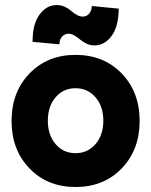

<svg xmlns="http://www.w3.org/2000/svg" viewBox="-20 -730 600 762"><path d="M279.8 12.2Q168.5 12.2 97.2 -61.5Q25.9 -135.3 25.9 -250Q25.9 -364.7 97.2 -438.5Q168.5 -512.2 279.8 -512.2Q391.6 -512.2 462.9 -438.5Q534.2 -364.7 534.2 -250Q534.2 -135.3 462.9 -61.5Q391.6 12.2 279.8 12.2ZM108.9 -564 109.9 -584Q112.8 -641.6 139.6 -675.8Q166.5 -710 206.1 -710Q222.2 -710 237.3 -702.9Q252.4 -695.8 262.2 -687Q272 -678.2 284.4 -671.1Q296.9 -664.1 308.1 -664.1Q323.7 -664.1 334 -676Q344.2 -688 344.2 -706.1L451.2 -695.8L450.2 -675.8Q447.3 -618.2 420.4 -584Q393.6 -549.8 354 -549.8Q337.9 -549.8 322.8 -557.1Q307.6 -564.5 297.9 -573Q288.1 -581.5 275.6 -588.9Q263.2 -596.2 252 -596.2Q236.3 -596.2 226.1 -584.2Q215.8 -572.3 215.8 -554.2ZM200.7 -344Q169.9 -308.1 169.9 -251Q169.9 -193.8 200.7 -158Q231.4 -122.1 279.8 -122.1Q328.1 -122.1 359.1 -158.2Q390.1 -194.3 390.1 -251Q390.1 -307.6 359.1 -343.8Q328.1 -379.9 279.8 -379.9Q231.4 -379.9 200.7 -344Z"/></svg>

Font: Apfel Grotezk
Style: Bold
Weight: 700
Designer: Luigi Gorlero
Foundry: Collletttivo
Version: Version 2.000;FEAKit 1.0